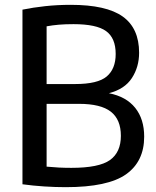

<svg xmlns="http://www.w3.org/2000/svg" viewBox="-20 -768 648 795"><path d="M252 7Q209.5 7 163 4Q116.5 1 73 -5V-728Q116.5 -737 167.2 -742.5Q218 -748 272.5 -748Q420.5 -748 488.2 -699.5Q556 -651 556 -549.5Q556 -491 526.2 -445Q496.5 -399 431 -382Q502.5 -368 539.8 -321.5Q577 -275 577 -202Q577 -99.5 501.8 -46.2Q426.5 7 252 7ZM284.5 -668Q251 -668 224.2 -665.8Q197.5 -663.5 173 -659V-420H291Q385 -420 422 -451.5Q459 -483 459 -544.5Q459 -610.5 419.2 -639.2Q379.5 -668 284.5 -668ZM275.5 -73Q390 -73 435.2 -105.2Q480.5 -137.5 480.5 -205.5Q480.5 -273 439 -305.5Q397.5 -338 307 -338H173V-78Q199 -75.5 224 -74.2Q249 -73 275.5 -73Z"/></svg>

Font: Encode Sans SemiCondensed SemiCondensed Medium
Style: Regular
Weight: 500
Width: 4
Designer: Multiple Designers
Foundry: Impallari Type
Version: Version 3.000; ttfautohint (v1.8.3) -l 8 -r 50 -G 200 -x 14 